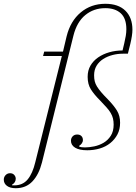

<svg xmlns="http://www.w3.org/2000/svg" viewBox="-149 -780 718 1012"><path d="M-66 212Q-96 212 -112.5 199.5Q-129 187 -129 167Q-129 153 -119.5 143Q-110 133 -96 133Q-82 133 -74 142Q-66 151 -66 162Q-66 182 -86 194L-85 197H-74Q-29 197 -3 165.5Q23 134 37 75L177 -485H78L84 -508H183L202 -588Q222 -669 276.5 -714.5Q331 -760 406 -760Q475 -760 512 -723.5Q549 -687 549 -623Q549 -609 546 -589.5Q543 -570 538 -549L525 -497H500Q471 -497 444 -490Q417 -483 395 -469Q373 -455 360 -433.5Q347 -412 347 -383Q347 -365 350.5 -351Q354 -337 362.5 -323.5Q371 -310 384.5 -294Q398 -278 419 -257Q451 -224 467.5 -197Q484 -170 484 -133Q484 -98 470 -71.5Q456 -45 432.5 -26Q409 -7 377.5 2.5Q346 12 311 12Q269 12 247 -1.5Q225 -15 225 -38Q225 -52 234 -61.5Q243 -71 258 -71Q272 -71 280 -63Q288 -55 288 -42Q288 -32 282 -24Q276 -16 268 -11L269 -7Q274 -5 282 -4Q290 -3 299 -3Q321 -3 347.5 -8.5Q374 -14 397 -27.5Q420 -41 435 -64.5Q450 -88 450 -123Q450 -141 446.5 -155.5Q443 -170 434.5 -184.5Q426 -199 412 -214.5Q398 -230 378 -251Q347 -282 330 -309Q313 -336 313 -375Q313 -409 328 -434.5Q343 -460 368.5 -477.5Q394 -495 427 -504.5Q460 -514 497 -514L506 -552Q511 -573 514 -591Q517 -609 517 -626Q517 -683 487.5 -710Q458 -737 406 -737Q345 -737 300.5 -700.5Q256 -664 238 -592L72 77Q56 140 22 176Q-12 212 -66 212Z"/></svg>

Font: IBM Plex Serif ExtraLight
Style: Italic
Weight: 200
Italic angle: -14°
Designer: Mike Abbink, Paul van der Laan, Pieter van Rosmalen
Foundry: Bold Monday
Version: Version 2.5